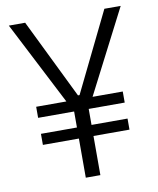

<svg xmlns="http://www.w3.org/2000/svg" viewBox="-82 -792 704 856"><g transform="rotate(-10 270.0 -363.5)"><path d="M90.6 -727.3 266.3 -367.5H273.4L449.2 -727.3H523.1L329.2 -349.8H465.9V-299.7H302.9V-227.3H465.9V-177.2H302.9V0H236.9V-177.2H73.9V-227.3H236.9V-299.7H73.9V-349.8H210.6L16.7 -727.3Z"/></g></svg>

Font: Inter Light BETA
Style: Regular
Weight: 300
Designer: Rasmus Andersson
Foundry: rsms
Version: Version 3.011;git-f93a4a705